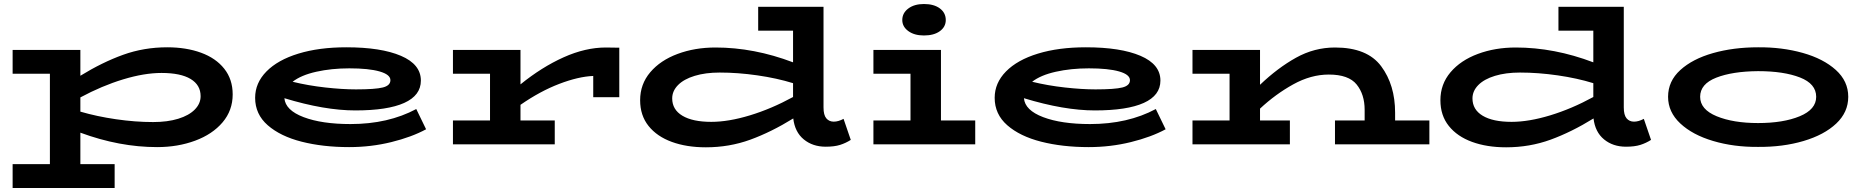

<svg xmlns="http://www.w3.org/2000/svg" viewBox="-20 -720 9298 958"><path d="M1141 -249Q1141 -169 1090.5 -109.5Q1040 -50 953.5 -18Q867 14 764 14Q576 14 381 -58V99H552V218H43V99H229V-352H43V-471H381V-342Q490 -409 594 -446.5Q698 -484 814 -484Q909 -484 983 -457Q1057 -430 1099 -377Q1141 -324 1141 -249ZM981 -240Q981 -296 931 -326Q881 -356 786 -356Q700 -356 594.5 -324Q489 -292 381 -234V-163Q463 -139 559 -125Q655 -111 744 -111Q816 -111 869.5 -127.5Q923 -144 952 -173.5Q981 -203 981 -240Z M2106 -75Q2034 -36 1932.5 -11Q1831 14 1722 14Q1591 14 1485 -13Q1379 -40 1316 -95Q1253 -150 1253 -232Q1253 -306 1309.5 -363.5Q1366 -421 1469 -452.5Q1572 -484 1708 -484Q1881 -484 1980.5 -441.5Q2080 -399 2080 -318Q2080 -244 1997 -206.5Q1914 -169 1753 -169Q1599 -169 1399 -230Q1404 -170 1495 -135.5Q1586 -101 1729 -101Q1917 -101 2057 -176ZM1440 -312Q1518 -293 1603 -283.5Q1688 -274 1756 -274Q1852 -274 1890 -283.5Q1928 -293 1928 -320Q1928 -348 1874 -363.5Q1820 -379 1723 -379Q1634 -379 1558 -362Q1482 -345 1440 -312Z M3070 -482V-235H2940V-341Q2866 -338 2770.5 -301.5Q2675 -265 2577 -197V-119H2748V0H2240V-119H2425V-352H2240V-471H2577V-299Q2683 -385 2792 -434Q2901 -483 3003 -483Z M4225 -22Q4200 -6 4171.5 3Q4143 12 4100 12Q4035 12 3990.5 -24.5Q3946 -61 3938 -129Q3828 -61 3723.5 -23Q3619 15 3502 15Q3406 15 3332 -12Q3258 -39 3216 -91.5Q3174 -144 3174 -220Q3174 -300 3224.5 -359.5Q3275 -419 3361 -451Q3447 -483 3550 -483Q3742 -483 3937 -409V-567H3763V-686H4089V-184Q4089 -146 4103 -129.5Q4117 -113 4140 -113Q4163 -113 4189 -127ZM3529 -112Q3615 -112 3722 -144.5Q3829 -177 3937 -236V-305Q3856 -330 3759 -344Q3662 -358 3571 -358Q3500 -358 3446 -341.5Q3392 -325 3363 -295.5Q3334 -266 3334 -229Q3334 -173 3385 -142.5Q3436 -112 3529 -112Z M4482 -620Q4482 -655 4512 -677.5Q4542 -700 4590 -700Q4640 -700 4669.5 -678Q4699 -656 4699 -620Q4699 -586 4669.5 -564.5Q4640 -543 4590 -543Q4542 -543 4512 -565Q4482 -587 4482 -620ZM4846 -119V0H4338V-119H4523V-352H4338V-471H4675V-119Z M5796 -75Q5724 -36 5622.5 -11Q5521 14 5412 14Q5281 14 5175 -13Q5069 -40 5006 -95Q4943 -150 4943 -232Q4943 -306 4999.5 -363.5Q5056 -421 5159 -452.5Q5262 -484 5398 -484Q5571 -484 5670.5 -441.5Q5770 -399 5770 -318Q5770 -244 5687 -206.5Q5604 -169 5443 -169Q5289 -169 5089 -230Q5094 -170 5185 -135.5Q5276 -101 5419 -101Q5607 -101 5747 -176ZM5130 -312Q5208 -293 5293 -283.5Q5378 -274 5446 -274Q5542 -274 5580 -283.5Q5618 -293 5618 -320Q5618 -348 5564 -363.5Q5510 -379 5413 -379Q5324 -379 5248 -362Q5172 -345 5130 -312Z M7112 -119V0H6641V-119H6789V-172Q6789 -249 6749 -298.5Q6709 -348 6610 -348Q6521 -348 6432.5 -299Q6344 -250 6267 -178V-119H6416V0H5930V-119H6115V-352H5930V-471H6267V-297Q6355 -381 6446.5 -432Q6538 -483 6641 -483Q6802 -483 6871.5 -389.5Q6941 -296 6941 -158V-119Z M8218 -22Q8193 -6 8164.5 3Q8136 12 8093 12Q8028 12 7983.5 -24.5Q7939 -61 7931 -129Q7821 -61 7716.5 -23Q7612 15 7495 15Q7399 15 7325 -12Q7251 -39 7209 -91.5Q7167 -144 7167 -220Q7167 -300 7217.5 -359.5Q7268 -419 7354 -451Q7440 -483 7543 -483Q7735 -483 7930 -409V-567H7756V-686H8082V-184Q8082 -146 8096 -129.5Q8110 -113 8133 -113Q8156 -113 8182 -127ZM7522 -112Q7608 -112 7715 -144.5Q7822 -177 7930 -236V-305Q7849 -330 7752 -344Q7655 -358 7564 -358Q7493 -358 7439 -341.5Q7385 -325 7356 -295.5Q7327 -266 7327 -229Q7327 -173 7378 -142.5Q7429 -112 7522 -112Z M8303 -237Q8303 -315 8364 -370.5Q8425 -426 8527 -455Q8629 -484 8752 -484Q8872 -485 8975 -456Q9078 -427 9140 -371Q9202 -315 9202 -237Q9202 -160 9142 -103.5Q9082 -47 8979 -16.5Q8876 14 8752 13Q8631 14 8528 -16.5Q8425 -47 8364 -104Q8303 -161 8303 -237ZM9042 -237Q9042 -302 8961 -333.5Q8880 -365 8752 -365Q8624 -364 8543.5 -332.5Q8463 -301 8463 -237Q8463 -174 8545.5 -140Q8628 -106 8752 -106Q8878 -106 8960 -140Q9042 -174 9042 -237Z"/></svg>

Font: BioRhyme Expanded ExtraBold
Style: Regular
Weight: 800
Width: 7
Designer: Aoife Mooney
Foundry: Aoife Mooney Type
Version: Version 1.001